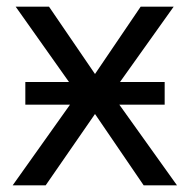

<svg xmlns="http://www.w3.org/2000/svg" viewBox="-20 -556 569 576"><path d="M56 -310H187L27 -536H127L265 -334L402 -536H501L340 -310H474V-242H338L511 0H411L265 -214L117 0H18L190 -242H56Z"/></svg>

Font: Apis
Style: Regular
Weight: 400
Designer: Monotype Design Team
Foundry: Monotype Imaging Inc.
Version: Version 2.000; build 0001